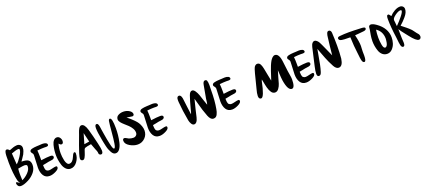

<svg xmlns="http://www.w3.org/2000/svg" viewBox="60 -1789 6451 2915"><g transform="rotate(-20 3286.0 -331.0)"><path d="M239 -645Q270 -645 291 -627Q312 -609 312 -577Q312 -552 301 -523Q290 -494 282 -479.5Q274 -465 248 -427.5Q222 -390 220 -387Q296 -387 329 -364Q362 -341 362 -283Q362 -220 319.5 -167Q277 -114 213 -81Q137 -42 90 -42Q61 -42 45.5 -60.5Q30 -79 30 -107Q30 -119 41 -119Q48 -119 66 -106Q84 -93 92 -90Q89 -94 83.5 -102Q78 -110 75.5 -114.5Q73 -119 69.5 -126.5Q66 -134 64 -141Q35 -259 33 -440Q34 -456 34 -492Q34 -516 34 -528Q34 -540 35 -560.5Q36 -581 38.5 -592Q41 -603 45 -615Q49 -627 56 -632Q63 -637 72 -637Q78 -637 84.5 -634Q91 -631 94 -628.5Q97 -626 105 -618.5Q113 -611 114 -610Q121 -612 145 -621.5Q169 -631 179 -634Q189 -637 206.5 -641Q224 -645 239 -645ZM239 -583Q204 -583 126 -553Q126 -533 130 -495Q132 -476 133.5 -435.5Q135 -395 138 -373Q173 -400 215.5 -466Q258 -532 258 -565Q258 -583 239 -583ZM242 -319Q220 -319 138 -304Q133 -270 133 -222Q133 -206 133.5 -188.5Q134 -171 135 -150Q136 -129 136 -117Q192 -142 238.5 -190.5Q285 -239 285 -287Q285 -305 276 -311Q267 -317 242 -319Z M686 -489Q685 -469 647 -469Q642 -469 631.5 -469.5Q621 -470 616 -470Q570 -470 505 -463Q510 -415 510 -350V-304Q608 -318 660 -318Q705 -318 705 -288Q705 -274 693.5 -265Q682 -256 669.5 -253.5Q657 -251 634.5 -248Q612 -245 605 -244Q598 -243 563.5 -235Q529 -227 510 -225Q510 -220 511 -201Q512 -182 513 -175Q514 -168 518 -154.5Q522 -141 528 -135.5Q534 -130 545 -125Q556 -120 571 -120Q591 -120 628.5 -130Q666 -140 687 -140Q705 -140 705 -118Q705 -90 650.5 -63Q596 -36 552 -36Q486 -36 454.5 -86Q423 -136 423 -213Q423 -245 427.5 -315.5Q432 -386 432 -419Q432 -435 417 -452.5Q402 -470 402 -480Q402 -494 411.5 -503.5Q421 -513 441.5 -517.5Q462 -522 476 -524Q490 -526 518.5 -527.5Q547 -529 554 -529L602 -532H615Q642 -532 664 -522Q686 -512 686 -489Z M914 -471Q914 -425 881 -425Q875 -425 869.5 -428Q864 -431 860 -434.5Q856 -438 850 -444Q844 -450 842 -452Q822 -378 822 -304Q822 -278 825 -248Q828 -218 835.5 -184.5Q843 -151 858 -129.5Q873 -108 893 -108Q922 -108 943 -129.5Q964 -151 974 -177Q984 -203 996.5 -224.5Q1009 -246 1023 -246Q1039 -246 1039 -221Q1039 -152 994.5 -91.5Q950 -31 887 -31Q845 -31 814.5 -62Q784 -93 770 -139.5Q756 -186 750.5 -225Q745 -264 745 -296Q745 -337 749.5 -377.5Q754 -418 764.5 -459Q775 -500 796.5 -525Q818 -550 848 -550Q877 -550 895.5 -525Q914 -500 914 -471Z M1405 -250Q1426 -159 1426 -128Q1426 -76 1395 -76Q1383 -76 1372 -84Q1367 -87 1364.5 -92Q1362 -97 1361 -100.5Q1360 -104 1359.5 -111Q1359 -118 1359 -121Q1358 -138 1338 -181Q1327 -206 1303 -275Q1224 -263 1202 -253Q1193 -250 1184 -230Q1180 -219 1172 -194Q1164 -169 1157 -151Q1150 -133 1141 -117Q1127 -90 1105 -89Q1089 -89 1079 -99.5Q1069 -110 1069 -124Q1069 -148 1087 -207Q1118 -304 1182 -473Q1183 -476 1190.5 -498Q1198 -520 1203 -532Q1208 -544 1217.5 -561Q1227 -578 1238.5 -586.5Q1250 -595 1263 -595Q1313 -595 1344 -488Q1375 -381 1405 -250ZM1255 -471Q1244 -439 1208 -309Q1253 -314 1291 -322Q1258 -462 1255 -471Z M1703 -541Q1741 -541 1741 -373Q1741 -321 1735.5 -266Q1730 -211 1716.5 -151.5Q1703 -92 1676 -54Q1649 -16 1611 -16Q1591 -16 1574.5 -28Q1558 -40 1544.5 -65.5Q1531 -91 1522 -112.5Q1513 -134 1504 -173Q1495 -212 1491.5 -230Q1488 -248 1481 -285Q1456 -414 1456 -476Q1456 -534 1486 -534Q1495 -534 1502 -527Q1509 -520 1513 -507Q1517 -494 1519.5 -483Q1522 -472 1524 -455Q1526 -438 1527 -432Q1529 -420 1539 -356.5Q1549 -293 1555.5 -261.5Q1562 -230 1572 -183Q1582 -136 1591.5 -114Q1601 -92 1611 -92Q1629 -92 1640.5 -162.5Q1652 -233 1661.5 -348.5Q1671 -464 1679 -510Q1684 -541 1703 -541Z M2029 -542Q2066 -517 2066 -484Q2066 -472 2058 -464.5Q2050 -457 2038 -457Q2026 -457 1994 -463.5Q1962 -470 1948 -471Q1985 -441 2002 -426.5Q2019 -412 2050.5 -380Q2082 -348 2097 -324Q2112 -300 2125 -265Q2138 -230 2138 -195Q2138 -124 2089 -75.5Q2040 -27 1972 -27Q1908 -27 1844.5 -65Q1781 -103 1781 -155Q1781 -189 1809 -189Q1821 -189 1843 -175.5Q1865 -162 1873 -159Q1909 -146 1942 -146Q1969 -146 1987.5 -163Q2006 -180 2006 -207Q2006 -242 1986 -276Q1966 -310 1937.5 -337Q1909 -364 1880 -389Q1851 -414 1831 -439.5Q1811 -465 1811 -488Q1811 -531 1848 -551Q1885 -571 1930 -571Q1986 -571 2029 -542Z M2462 -489Q2461 -469 2423 -469Q2418 -469 2407.5 -469.5Q2397 -470 2392 -470Q2346 -470 2281 -463Q2286 -415 2286 -350V-304Q2384 -318 2436 -318Q2481 -318 2481 -288Q2481 -274 2469.5 -265Q2458 -256 2445.5 -253.5Q2433 -251 2410.5 -248Q2388 -245 2381 -244Q2374 -243 2339.5 -235Q2305 -227 2286 -225Q2286 -220 2287 -201Q2288 -182 2289 -175Q2290 -168 2294 -154.5Q2298 -141 2304 -135.5Q2310 -130 2321 -125Q2332 -120 2347 -120Q2367 -120 2404.5 -130Q2442 -140 2463 -140Q2481 -140 2481 -118Q2481 -90 2426.5 -63Q2372 -36 2328 -36Q2262 -36 2230.5 -86Q2199 -136 2199 -213Q2199 -245 2203.5 -315.5Q2208 -386 2208 -419Q2208 -435 2193 -452.5Q2178 -470 2178 -480Q2178 -494 2187.5 -503.5Q2197 -513 2217.5 -517.5Q2238 -522 2252 -524Q2266 -526 2294.5 -527.5Q2323 -529 2330 -529L2378 -532H2391Q2418 -532 2440 -522Q2462 -512 2462 -489Z M3289 -577Q3299 -552 3299 -504Q3299 -491 3298 -465.5Q3297 -440 3297 -429Q3297 -250 3273 -124Q3269 -100 3264 -84Q3259 -68 3249.5 -46.5Q3240 -25 3224.5 -14Q3209 -3 3187 -3Q3138 -3 3109 -79Q3069 -181 3038 -303Q3021 -369 3015 -385Q3000 -333 2977.5 -235.5Q2955 -138 2948 -109Q2941 -85 2935 -69Q2929 -53 2914.5 -37Q2900 -21 2881 -21Q2855 -21 2837.5 -49.5Q2820 -78 2814 -109Q2783 -276 2772 -421Q2771 -431 2771 -452Q2771 -510 2808 -510Q2840 -510 2851 -451Q2858 -406 2867.5 -316Q2877 -226 2885 -181Q2890 -193 2894 -206Q2898 -219 2902.5 -236Q2907 -253 2909 -262Q2938 -375 2966 -456Q2986 -516 3022 -516Q3047 -516 3069.5 -483Q3092 -450 3105.5 -411.5Q3119 -373 3137.5 -315.5Q3156 -258 3165 -235Q3170 -249 3172.5 -262.5Q3175 -276 3177 -297.5Q3179 -319 3180 -325Q3182 -343 3218 -535Q3228 -594 3260 -594Q3282 -594 3289 -577Z M3633 -489Q3632 -469 3594 -469Q3589 -469 3578.5 -469.5Q3568 -470 3563 -470Q3517 -470 3452 -463Q3457 -415 3457 -350V-304Q3555 -318 3607 -318Q3652 -318 3652 -288Q3652 -274 3640.5 -265Q3629 -256 3616.5 -253.5Q3604 -251 3581.5 -248Q3559 -245 3552 -244Q3545 -243 3510.5 -235Q3476 -227 3457 -225Q3457 -220 3458 -201Q3459 -182 3460 -175Q3461 -168 3465 -154.5Q3469 -141 3475 -135.5Q3481 -130 3492 -125Q3503 -120 3518 -120Q3538 -120 3575.5 -130Q3613 -140 3634 -140Q3652 -140 3652 -118Q3652 -90 3597.5 -63Q3543 -36 3499 -36Q3433 -36 3401.5 -86Q3370 -136 3370 -213Q3370 -245 3374.5 -315.5Q3379 -386 3379 -419Q3379 -435 3364 -452.5Q3349 -470 3349 -480Q3349 -494 3358.5 -503.5Q3368 -513 3388.5 -517.5Q3409 -522 3423 -524Q3437 -526 3465.5 -527.5Q3494 -529 3501 -529L3549 -532H3562Q3589 -532 3611 -522Q3633 -512 3633 -489Z M4387 -592Q4456 -592 4471 -444Q4472 -439 4489 -296Q4490 -285 4499 -234.5Q4508 -184 4508 -160Q4508 -21 4457 -21Q4393 -21 4366 -188Q4362 -213 4360 -241.5Q4358 -270 4356 -306.5Q4354 -343 4353 -360Q4342 -329 4325 -266Q4308 -203 4296 -163Q4284 -123 4259 -89.5Q4234 -56 4200 -56Q4182 -56 4166.5 -65Q4151 -74 4140 -91.5Q4129 -109 4120.5 -127.5Q4112 -146 4105 -173.5Q4098 -201 4094 -220Q4090 -239 4084.5 -269Q4079 -299 4076 -311Q4068 -291 4067 -289Q4018 -44 3970 -44Q3932 -44 3932 -95Q3932 -137 3952 -207Q3963 -244 3987 -344Q4011 -444 4028 -496Q4035 -515 4040 -525Q4045 -535 4058.5 -547Q4072 -559 4089 -559Q4107 -559 4120 -550Q4133 -541 4141.5 -522Q4150 -503 4154 -489.5Q4158 -476 4163 -453Q4170 -419 4183 -350Q4196 -281 4204 -246Q4211 -267 4225.5 -310.5Q4240 -354 4250.5 -387Q4261 -420 4278 -461Q4295 -502 4310.5 -528.5Q4326 -555 4346 -573.5Q4366 -592 4387 -592Z M4832 -489Q4831 -469 4793 -469Q4788 -469 4777.5 -469.5Q4767 -470 4762 -470Q4716 -470 4651 -463Q4656 -415 4656 -350V-304Q4754 -318 4806 -318Q4851 -318 4851 -288Q4851 -274 4839.5 -265Q4828 -256 4815.5 -253.5Q4803 -251 4780.5 -248Q4758 -245 4751 -244Q4744 -243 4709.5 -235Q4675 -227 4656 -225Q4656 -220 4657 -201Q4658 -182 4659 -175Q4660 -168 4664 -154.5Q4668 -141 4674 -135.5Q4680 -130 4691 -125Q4702 -120 4717 -120Q4737 -120 4774.5 -130Q4812 -140 4833 -140Q4851 -140 4851 -118Q4851 -90 4796.5 -63Q4742 -36 4698 -36Q4632 -36 4600.5 -86Q4569 -136 4569 -213Q4569 -245 4573.5 -315.5Q4578 -386 4578 -419Q4578 -435 4563 -452.5Q4548 -470 4548 -480Q4548 -494 4557.5 -503.5Q4567 -513 4587.5 -517.5Q4608 -522 4622 -524Q4636 -526 4664.5 -527.5Q4693 -529 4700 -529L4748 -532H4761Q4788 -532 4810 -522Q4832 -512 4832 -489Z M5320 -614Q5326 -506 5326 -399Q5326 -297 5317 -195Q5300 -79 5236 -79Q5195 -79 5163 -136Q5142 -173 5121.5 -218.5Q5101 -264 5090 -292Q5079 -320 5056.5 -379.5Q5034 -439 5027 -459Q5020 -423 5007.5 -350.5Q4995 -278 4983.5 -220.5Q4972 -163 4956 -112Q4955 -110 4952.5 -103Q4950 -96 4948.5 -93Q4947 -90 4944 -84.5Q4941 -79 4938 -76Q4935 -73 4931 -70Q4927 -67 4922 -65.5Q4917 -64 4911 -64Q4881 -64 4881 -109Q4881 -152 4899 -228Q4957 -489 4964 -513Q4970 -534 4975.5 -547.5Q4981 -561 4994.5 -575Q5008 -589 5026 -589Q5046 -589 5064.5 -571Q5083 -553 5091 -538Q5099 -523 5113 -494Q5130 -459 5160 -390.5Q5190 -322 5205 -290Q5221 -457 5233 -543Q5234 -548 5236 -569.5Q5238 -591 5240.5 -602Q5243 -613 5248 -628.5Q5253 -644 5261.5 -651.5Q5270 -659 5283 -659Q5300 -659 5309.5 -645Q5319 -631 5320 -614Z M5416 -526Q5483 -533 5561 -533Q5641 -533 5738 -528Q5742 -528 5756 -527.5Q5770 -527 5779 -526Q5788 -525 5799.5 -522.5Q5811 -520 5816.5 -514.5Q5822 -509 5822 -501Q5822 -495 5820 -490Q5818 -485 5813 -482Q5808 -479 5803.5 -476.5Q5799 -474 5792 -472.5Q5785 -471 5780.5 -470.5Q5776 -470 5768 -469Q5760 -468 5757 -468Q5734 -465 5691 -461.5Q5648 -458 5636 -457Q5664 -343 5664 -275Q5664 -262 5662 -236Q5660 -220 5660 -184Q5660 -173 5660.5 -153Q5661 -133 5661 -123Q5661 -28 5630 -28Q5618 -28 5609 -39Q5600 -50 5595 -71.5Q5590 -93 5587.5 -111.5Q5585 -130 5582.5 -157.5Q5580 -185 5578 -196Q5563 -303 5558 -453Q5545 -454 5515.5 -454Q5486 -454 5465.5 -455Q5445 -456 5422.5 -459.5Q5400 -463 5388 -473Q5376 -483 5376 -499Q5376 -523 5416 -526Z M5915 -530Q5946 -530 5998 -494Q6147 -390 6147 -238Q6147 -191 6132.5 -144.5Q6118 -98 6083.5 -61.5Q6049 -25 6001 -25Q5958 -25 5926.5 -51.5Q5895 -78 5880 -121Q5865 -164 5858.5 -203.5Q5852 -243 5852 -282Q5852 -306 5854.5 -332.5Q5857 -359 5860 -376Q5863 -393 5868.5 -424Q5874 -455 5876 -467Q5876 -470 5877.5 -486.5Q5879 -503 5881 -509Q5883 -515 5891.5 -522.5Q5900 -530 5915 -530ZM5964 -429Q5954 -369 5954 -301Q5954 -245 5965 -185Q5976 -125 6003 -125Q6020 -125 6032 -144Q6044 -163 6048.5 -189.5Q6053 -216 6054.5 -231.5Q6056 -247 6056 -254Q6054 -370 5964 -429Z M6486 -574Q6486 -546 6473 -517Q6460 -488 6432.5 -456Q6405 -424 6387.5 -406.5Q6370 -389 6335 -357Q6346 -348 6370 -329Q6394 -310 6408.5 -298.5Q6423 -287 6442.5 -269.5Q6462 -252 6476 -237Q6486 -226 6502 -203Q6518 -180 6525 -172Q6528 -168 6537 -158Q6546 -148 6550 -142.5Q6554 -137 6558 -127Q6562 -117 6562 -106Q6562 -88 6552.5 -75Q6543 -62 6525 -62Q6481 -62 6397 -171Q6389 -182 6361.5 -216Q6334 -250 6317 -273Q6300 -296 6285 -320Q6286 -298 6286 -245.5Q6286 -193 6288 -165Q6288 -159 6290 -134Q6292 -109 6292 -96Q6292 -43 6264 -43Q6251 -43 6242 -54.5Q6233 -66 6228.5 -87Q6224 -108 6221.5 -127.5Q6219 -147 6216.5 -174.5Q6214 -202 6212 -215Q6187 -390 6187 -520Q6187 -553 6193.5 -567.5Q6200 -582 6218 -582Q6229 -578 6253 -543Q6287 -581 6334 -607.5Q6381 -634 6424 -634Q6451 -634 6468.5 -616.5Q6486 -599 6486 -574ZM6411 -579Q6377 -579 6323.5 -540.5Q6270 -502 6270 -471Q6270 -454 6280 -371Q6333 -424 6380.5 -482.5Q6428 -541 6428 -565Q6428 -579 6411 -579Z"/></g></svg>

Font: Because We Mentor
Style: Regular
Weight: 400
Designer: Liz Wetzel, Aaron Williamson, Russ McMullin
Foundry: Red Hat
Version: Version 1.000